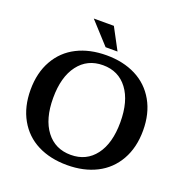

<svg xmlns="http://www.w3.org/2000/svg" viewBox="-154 -1015 1117 1166"><g transform="rotate(20 404.5 -432.0)"><path d="M380.9 -738.8 253.9 -877.9H383.8L458 -738.8ZM404.8 14.2Q295.9 14.2 214.1 -27.3Q132.3 -68.8 86.7 -149.7Q41 -230.5 41 -340.8Q41 -450.7 86.7 -531.2Q132.3 -611.8 214.1 -653.3Q295.9 -694.8 404.8 -694.8Q512.7 -694.8 594.5 -653.3Q676.3 -611.8 722.2 -531.2Q768.1 -450.7 768.1 -340.8Q768.1 -230.5 722.2 -149.7Q676.3 -68.8 594.5 -27.3Q512.7 14.2 404.8 14.2ZM404.8 -51.8Q505.4 -51.8 563.2 -128.2Q621.1 -204.6 621.1 -340.8Q621.1 -477.1 563.2 -554Q505.4 -630.9 404.8 -630.9Q303.7 -630.9 245.4 -553.7Q187 -476.6 187 -340.8Q187 -205.1 245.4 -128.4Q303.7 -51.8 404.8 -51.8Z"/></g></svg>

Font: Montagu Slab 144pt Medium
Style: Regular
Weight: 500
Designer: Florian Karsten
Foundry: Florian Karsten
Version: Version 1.000